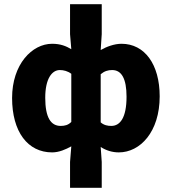

<svg xmlns="http://www.w3.org/2000/svg" viewBox="-20 -719 824 921"><path d="M316 182H468V58L463 -14C489 3 519 12 550 12C652 12 746 -86 746 -257C746 -410 674 -509 563 -509C528 -509 491 -495 463 -479L468 -555V-699H316V-555L322 -483C297 -498 270 -509 230 -509C134 -509 38 -411 38 -249C38 -87 113 12 230 12C263 12 295 -2 322 -17L316 58ZM271 -115C224 -115 197 -155 197 -250C197 -343 230 -383 267 -383C285 -383 305 -378 322 -365V-134C307 -119 291 -115 271 -115ZM514 -115C497 -115 479 -118 463 -132V-363C481 -378 498 -383 518 -383C563 -383 587 -342 587 -255C587 -154 556 -115 514 -115Z"/></svg>

Font: DAIFUKU Sans
Style: Bold
Weight: 700
Designer: Original font ‘Source Han Sans JP’ : Paul D. Hunt
Foundry: Daifuku
Version: Version 1.000